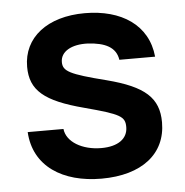

<svg xmlns="http://www.w3.org/2000/svg" viewBox="-45 -599 633 658"><g transform="rotate(-5 271.0 -270.0)"><path d="M278.5 15C417.5 15 501.5 -51 501.5 -159.5C501.5 -243.5 454.5 -286 325 -319.5C198.5 -351.5 177.5 -363.5 177.5 -395C177.5 -431 215.5 -453 272 -450.5C330.5 -447 368 -429.5 374.5 -385.5H497.5C487 -495.5 396 -555 270 -555C141.5 -555 57.5 -490 57.5 -389C57.5 -308 105 -267.5 240.5 -232C362.5 -199.5 378 -190.5 378 -154C378 -114 344.5 -89.5 287 -89.5C221 -89.5 168 -121 163 -166H40C46.5 -47.5 145 15 278.5 15Z"/></g></svg>

Font: Eudonet
Style: Bold
Weight: 700
Designer: Mikhail Sharanda
Foundry: Mikhail Sharanda
Version: Version 4.503;Glyphs 3.1.2 (3151)